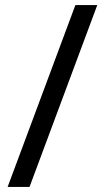

<svg xmlns="http://www.w3.org/2000/svg" viewBox="-20 -734 412 754"><path d="M362 -714 96 0H10L276 -714Z"/></svg>

Font: Noto Music
Style: Regular
Weight: 400
Designer: Monotype Design Team, Benjamin Yang
Foundry: Monotype Imaging Inc.
Version: Version 2.002; ttfautohint (v1.8.4.7-5d5b)